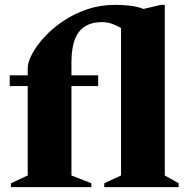

<svg xmlns="http://www.w3.org/2000/svg" viewBox="-20 -770 775 790"><path d="M25 0V-16L94 -48V-416H20V-460H94V-488Q94 -514 112 -548Q130 -582 162.5 -617.5Q195 -653 239.5 -683Q284 -713 338 -731.5Q392 -750 453 -750Q486 -750 515 -746.5Q544 -743 566 -735Q569 -734 570 -733L642 -750H658V-48L715 -16V0H409V-16L478 -48V-655Q458 -666 439.5 -672.5Q421 -679 400 -679Q336 -679 305 -639Q274 -599 274 -513V-460H384V-416H274V-48L356 -16V0Z"/></svg>

Font: Spectral ExtraBold
Style: Regular
Weight: 800
Designer: Jean-Baptiste Levee
Foundry: Production Type
Version: Version 2.001